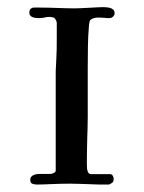

<svg xmlns="http://www.w3.org/2000/svg" viewBox="-20 -507 397 530"><path d="M63.5 -10.7Q63.5 -16.1 66.4 -19.3Q69.3 -22.5 73.5 -24.2Q77.6 -25.9 82.3 -26.4Q86.9 -26.9 90.3 -26.9H119.1Q123 -26.9 128.4 -29.5Q133.8 -32.2 133.8 -36.1V-310.1Q134.8 -330.6 135.5 -344.7Q136.2 -358.9 136.5 -372.8Q136.7 -386.7 136.7 -403.1Q136.7 -419.4 136.7 -443.4Q136.7 -447.8 134 -452.1Q131.3 -456.5 129.4 -458Q125.5 -459 122.8 -459.7Q120.1 -460.4 116.7 -460.4Q109.9 -460.4 103.3 -458.7Q96.7 -457 87.9 -457Q84 -457 79.1 -457.5Q74.2 -458 70.3 -459.5Q66.4 -460.9 63.7 -463.9Q61 -466.8 61 -472.2Q61 -475.6 62.3 -479.2Q63.5 -482.9 66.9 -483.9Q67.9 -485.4 70.8 -485.8Q73.7 -486.3 76.2 -486.3Q98.6 -486.3 112.5 -485.8Q126.5 -485.4 137.2 -485.1Q147.9 -484.9 158.4 -484.4Q168.9 -483.9 185.1 -483.9Q190.9 -483.9 202.9 -484.4Q214.8 -484.9 227.3 -485.6Q239.7 -486.3 250.2 -486.8Q260.7 -487.3 263.7 -487.3Q268.6 -487.3 274.2 -486.8Q279.8 -486.3 284.7 -484.9Q289.6 -483.4 293 -480Q296.4 -476.6 296.4 -470.7Q296.4 -465.3 292.2 -461.2Q288.1 -457 281.2 -457Q274.4 -457 268.3 -457.8Q262.2 -458.5 253.4 -458.5Q249.5 -458.5 246.3 -458.3Q243.2 -458 239.3 -457Q229.5 -453.6 228 -449.7Q226.6 -445.8 225.6 -436.5Q223.1 -408.2 222.7 -378.7Q222.2 -349.1 222.2 -320.3V-183.1Q222.2 -165.5 221.7 -153.1Q221.2 -140.6 220.9 -127.4Q220.7 -114.3 220.2 -97.2Q219.7 -80.1 219.7 -53.2Q219.7 -26.4 230.5 -26.4H283.7Q289.1 -26.4 291.5 -21.5Q293.9 -16.6 293.9 -13.7Q293.9 -6.8 291.5 -4.2Q289.1 -1.5 281.2 2.4H254.4Q250 2.4 241 2Q231.9 1.5 220.9 1.2Q210 1 197.8 0.5Q185.5 0 174.8 0Q147.5 0 121.8 1.2Q96.2 2.4 82 2.4Q75.2 2.4 69.3 0.2Q63.5 -2 63.5 -10.7Z"/></svg>

Font: IM FELL French Canon SC
Style: Regular
Weight: 400
Designer: Igino Marini
Foundry: Igino Marini
Version: 3.00